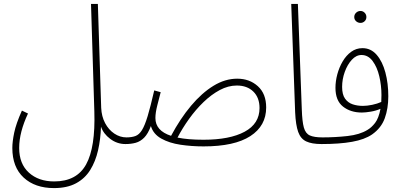

<svg xmlns="http://www.w3.org/2000/svg" viewBox="-20 -731 2050 981"><path d="M43 25Q43 -7 52.5 -53Q62 -99 92 -166L123 -151Q101 -104 89.5 -60Q78 -16 78 25Q78 106 127.5 151Q177 196 257 196Q372 196 420 109Q468 22 462 -162L445 -711H480L497 -180Q499 -136 517 -102Q535 -68 564 -48.5Q593 -29 626 -29Q645 -29 645 -12Q645 5 621 5Q578 5 543 -21.5Q508 -48 496 -84Q494 -20 481 37Q468 94 441 137.5Q414 181 368.5 205.5Q323 230 256 230Q159 230 101 176.5Q43 123 43 25Z M1020 17Q959 17 902 8.5Q845 0 804 -23Q763 -46 751 -87Q736 -47 716.5 -27.5Q697 -8 673.5 -1.5Q650 5 621 5L626 -29Q653 -29 672 -36Q691 -43 705.5 -66.5Q720 -90 734.5 -138Q749 -186 768 -269L801 -260Q794 -233 784 -194Q774 -155 774 -128Q774 -63 854 -37Q901 -125 956 -190.5Q1011 -256 1070.5 -292.5Q1130 -329 1192 -329Q1255 -329 1297.5 -290.5Q1340 -252 1340 -182Q1340 -88 1259 -35.5Q1178 17 1020 17ZM1190 -294Q1146 -294 1103 -271Q1060 -248 1020 -209.5Q980 -171 946 -123.5Q912 -76 887 -28Q940 -17 1020 -17Q1154 -17 1230 -58Q1306 -99 1306 -179Q1306 -232 1274.5 -263Q1243 -294 1190 -294Z M1623 5Q1573 5 1544.5 -8.5Q1516 -22 1503.5 -57Q1491 -92 1488 -157L1468 -711H1502L1522 -172Q1524 -110 1532.5 -79.5Q1541 -49 1563 -39Q1585 -29 1628 -29Q1640 -29 1644 -24Q1648 -19 1648 -12Q1648 5 1623 5Z M1822 -614Q1809 -614 1799.5 -622.5Q1790 -631 1790 -644Q1790 -657 1799.5 -666Q1809 -675 1822 -675Q1834 -675 1843 -666Q1852 -657 1852 -644Q1852 -631 1843 -622.5Q1834 -614 1822 -614Z M1623 5 1628 -29Q1693 -29 1755.5 -36Q1818 -43 1857 -67Q1878 -79 1896.5 -103Q1915 -127 1924 -175Q1901 -165 1874 -160.5Q1847 -156 1829 -156Q1771 -156 1732.5 -186.5Q1694 -217 1694 -282Q1694 -316 1703.5 -351.5Q1713 -387 1731 -417.5Q1749 -448 1774.5 -466.5Q1800 -485 1832 -485Q1875 -485 1904.5 -451Q1934 -417 1949 -361Q1964 -305 1964 -239Q1964 -177 1946 -127Q1928 -77 1881 -44Q1843 -18 1779 -6.5Q1715 5 1623 5ZM1728 -287Q1728 -248 1743 -227Q1758 -206 1782 -198Q1806 -190 1834 -190Q1856 -190 1882 -195.5Q1908 -201 1928 -210Q1929 -226 1929 -245Q1929 -294 1918 -341Q1907 -388 1884 -419Q1861 -450 1827 -450Q1800 -450 1777.5 -425.5Q1755 -401 1741.5 -363.5Q1728 -326 1728 -287Z"/></svg>

Font: Noto Sans Arabic Cond ExtLt
Style: Regular
Weight: 200
Width: 3
Designer: Monotype Design Team, Nadine Chahine, Nizar Qandah and Khaled Hosny
Foundry: Monotype Imaging Inc.
Version: Version 2.012; ttfautohint (v1.8.4.7-5d5b)